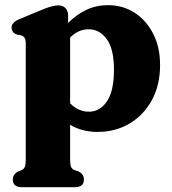

<svg xmlns="http://www.w3.org/2000/svg" viewBox="-20 -512 686 764"><path d="M251 -451V-420.5Q284.5 -454.5 324 -473Q363.5 -491.5 409.5 -491.5Q469 -491.5 515.8 -461.2Q562.5 -431 589.8 -377.2Q617 -323.5 617 -253.5Q617 -173 584 -113Q551 -53 494.8 -20Q438.5 13 368 13Q306.5 13 259 -15.5V123.5Q259 144 263 152.5Q267 161 275.5 164.5L292 170Q314 181 314 202Q314 233 277 233H68Q31 233 31 202Q31 181 53 170L66 165Q74.5 161 78.5 152.5Q82.5 144 82.5 123.5V-337Q82.5 -354.5 77.8 -361.5Q73 -368.5 64 -371.5L47 -374.5Q26 -383 26 -402.5Q26 -423 57.5 -436L148 -473.5Q188 -490.5 212 -490.5Q231 -490.5 241 -479.2Q251 -468 251 -451ZM333 -395.5Q291 -395.5 259 -362.5V-101Q291.5 -67.5 334 -67.5Q377.5 -67.5 405.5 -108.8Q433.5 -150 433.5 -234.5Q433.5 -317 404.8 -356.2Q376 -395.5 333 -395.5Z"/></svg>

Font: Fraunces 9pt S050
Style: Bold
Weight: 700
Version: Version 1.000; ttfautohint (v1.8.3)